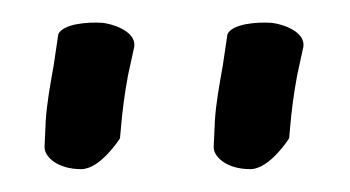

<svg xmlns="http://www.w3.org/2000/svg" viewBox="-20 -612 306 168"><path d="M19 -484V-483C19 -475 30 -464 51 -464C68 -464 85 -491 85 -491L86 -502C87 -514 89 -530 92 -546L97 -569C101 -582 84 -590 70 -592C56 -593 35 -591 31 -582L27 -555C24 -538 21 -522 20 -506ZM167 -484V-483C167 -475 178 -464 199 -464C216 -464 233 -491 233 -491L234 -502C235 -514 237 -530 240 -546L245 -569C249 -582 232 -590 218 -592C204 -593 183 -591 179 -582L175 -555C172 -538 169 -522 168 -506Z"/></svg>

Font: Stray Cat
Style: ExBd
Weight: 800
Version: Version 1.0